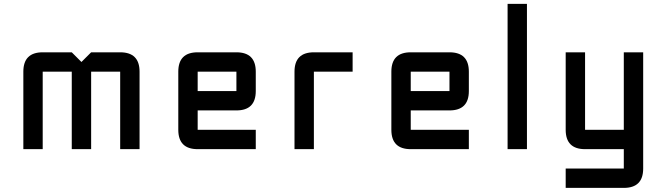

<svg xmlns="http://www.w3.org/2000/svg" viewBox="-20 -752 3360 968"><path d="M341.8 -390.6H195.3V0H97.7V-390.6Q97.7 -488.3 195.3 -488.3H341.8L390.6 -439.5L439.5 -488.3H585.9Q683.6 -488.3 683.6 -390.6V0H585.9V-390.6H439.5V0H341.8Z M976.6 -488.3H1171.9Q1269.5 -488.3 1269.5 -390.6V-293Q1269.5 -195.3 1171.9 -195.3H976.6V-97.7H1269.5V0H976.6Q878.9 0 878.9 -97.7V-390.6Q878.9 -488.3 976.6 -488.3ZM1171.9 -390.6H976.6V-293H1171.9Z M1562.5 -488.3H1757.8V-390.6H1562.5V0H1464.8V-390.6Q1464.8 -488.3 1562.5 -488.3Z M2050.8 -488.3H2246.1Q2343.8 -488.3 2343.8 -390.6V-293Q2343.8 -195.3 2246.1 -195.3H2050.8V-97.7H2343.8V0H2050.8Q1953.1 0 1953.1 -97.7V-390.6Q1953.1 -488.3 2050.8 -488.3ZM2246.1 -390.6H2050.8V-293H2246.1Z M2539.1 -732.4H2636.7V0H2539.1Z M2832 -488.3H2929.7V-97.7H3125V-488.3H3222.7V97.7Q3222.7 195.3 3125 195.3H2832V97.7H3125V0H2929.7Q2832 0 2832 -97.7Z"/></svg>

Font: BabelStone Zanabazar
Style: Regular
Weight: 400
Designer: Andrew West
Foundry: Andrew West
Version: Version 10.002;August 6, 2021